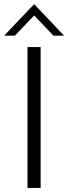

<svg xmlns="http://www.w3.org/2000/svg" viewBox="-52 -930 336 950"><path d="M149 0H84V-697H149ZM265 -753.5H212.5L117 -853.5L21.5 -753.5H-31.5L117 -909.5Z"/></svg>

Font: Acari Sans Neue
Style: Regular
Weight: 400
Designer: Alfredo Marco Pradil (font), Cristiano Sobral (main changes)
Foundry: Hanken Design Co. (font), Cristiano Sobral (main changes)
Version: Version 2.459;March 19, 2022;FontCreator 14.0.0.2808 64-bit;